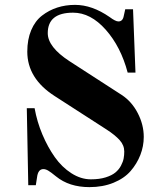

<svg xmlns="http://www.w3.org/2000/svg" viewBox="-20 -750 660 788"><path d="M90 -306H122Q132 -250 154 -198Q176 -146 205 -105Q234 -64 273 -39Q312 -14 353 -14Q388 -14 413.5 -22Q439 -30 453.5 -42Q468 -54 476.5 -70Q485 -86 487.5 -100Q490 -114 490 -128Q490 -154 471 -175Q452 -196 418 -218L204 -356Q92 -428 92 -538Q92 -588 108 -626Q124 -664 152.5 -686Q181 -708 215 -719Q249 -730 288 -730Q358 -730 430 -680Q454 -662 466 -662Q484 -662 488 -685L494 -712H526L536 -452H504Q476 -558 414 -628Q352 -698 280 -698Q176 -698 176 -614Q176 -557 265 -499L480 -360Q521 -333 545.5 -285.5Q570 -238 570 -188Q570 -150 556 -114Q542 -78 516 -48Q490 -18 446 0Q402 18 347 18Q264 18 210 -26Q188 -44 177.5 -50Q167 -56 158 -56Q136 -56 132 -22L127 10H96Z"/></svg>

Font: Old Standard TT
Style: Bold
Weight: 700
Designer: Alexey Kryukov <alexios@thessalonica.org.ru>
Version: Version 2.2